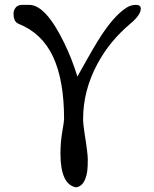

<svg xmlns="http://www.w3.org/2000/svg" viewBox="-20 -473 645 803"><path d="M298.3 310.5Q232.9 299.3 232.9 169.4Q232.9 121.1 240.5 77.9Q248 34.7 248 24.9Q248 -136.7 202.1 -235.4Q156.2 -334 57.6 -373.5Q36.6 -381.8 36.6 -416Q36.6 -430.2 45.7 -441.4Q54.7 -452.6 72.3 -452.6H102.5Q171.4 -452.6 249 -292.5Q280.8 -227.5 303.7 -152.8Q325.7 -191.4 346.4 -228.8Q367.2 -266.1 388.2 -300.3Q452.1 -404.8 509.8 -441.4Q527.8 -452.6 548.3 -452.6Q568.8 -452.6 568.8 -437Q568.8 -410.6 526.1 -374.8Q483.4 -338.9 449.2 -297.9Q415 -256.8 387.7 -206.5Q327.6 -94.7 327.6 24.4Q327.6 46.4 334 86.9Q347.2 167.5 347.2 195.6Q347.2 223.6 345 241.9Q342.8 260.3 336.9 274.4Q325.2 306.2 298.3 310.5Z"/></svg>

Font: Cardo-Italic
Style: Italic
Weight: 400
Italic angle: -12°
Designer: David J. Perry
Foundry: David J. Perry
Version: Version 0.991